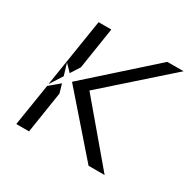

<svg xmlns="http://www.w3.org/2000/svg" viewBox="-130 -714 858 849"><g transform="rotate(30 298.5 -290.0)"><path d="M128 -292 110 -352 144 -317 174 -364 207 -576H142L87 -228ZM86 -218 52 -4H117L150 -216L137 -261ZM172 -289 421 -4H503L258 -294L576 -576H493Z"/></g></svg>

Font: Charger Static
Style: 2Obl
Weight: 1000
Designer: Jasper
Foundry: KineticPlasma Fonts/Cannot Into Space Fonts
Version: Version 1.1